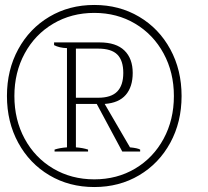

<svg xmlns="http://www.w3.org/2000/svg" viewBox="-20 -744 837 774"><path d="M712 -357Q712 -252 666.5 -168.5Q621 -85 541 -37.5Q461 10 360 10Q259 10 179 -37.5Q99 -85 53.5 -168.5Q8 -252 8 -357Q8 -462 53.5 -545.5Q99 -629 179 -676.5Q259 -724 360 -724Q461 -724 541 -676.5Q621 -629 666.5 -545.5Q712 -462 712 -357ZM681 -357Q681 -452 639.5 -528.5Q598 -605 525 -648.5Q452 -692 360 -692Q268 -692 194.5 -648.5Q121 -605 79.5 -528.5Q38 -452 38 -357Q38 -261 79.5 -184.5Q121 -108 194.5 -64.5Q268 -21 360 -21Q452 -21 525 -64.5Q598 -108 639.5 -184.5Q681 -261 681 -357ZM504 -150Q535 -147 545 -141V-133H473L370 -325H286V-150Q314 -148 335 -141V-133H200V-141Q221 -148 250 -150V-550Q219 -551 198 -562V-573H382Q448 -573 481.5 -540.5Q515 -508 515 -450Q515 -394 487 -361.5Q459 -329 402 -325ZM286 -350H376Q428 -350 452.5 -375Q477 -400 477 -450Q477 -500 453 -524Q429 -548 376 -548H286Z"/></svg>

Font: Trirong ExtraLight
Style: Italic
Weight: 275
Italic angle: -12°
Designer: Katatrad Team
Foundry: CadsonDemak
Version: Version 1.003